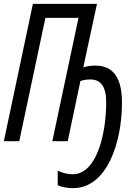

<svg xmlns="http://www.w3.org/2000/svg" viewBox="-20 -734 717 998"><path d="M359 244C539 244 614 1 614 -200C614 -332 567 -393 475 -393C455 -393 434 -390 413 -384L484 -714H151L0 0H80L216 -641H388L252 0H332L398 -313C416 -319 433 -321 449 -321C505 -321 532 -283 532 -202C532 -44 485 172 357 172C333 172 304 165 280 153V229C303 239 330 244 359 244Z"/></svg>

Font: Noto Sans ExtraCondensed
Style: Italic
Weight: 400
Width: 2
Italic angle: -12°
Designer: Monotype Design Team
Foundry: Monotype Imaging Inc.
Version: Version 2.013